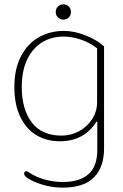

<svg xmlns="http://www.w3.org/2000/svg" viewBox="-20 -639 566 882"><path d="M236 -584Q236 -599 246 -609Q256 -619 271 -619Q286 -619 296 -609Q306 -599 306 -584Q306 -569 296 -559Q286 -549 271 -549Q256 -549 246 -559Q236 -569 236 -584ZM118 186Q105 179 98 172.5Q91 166 91 159Q91 153 94 150Q97 147 101 147Q104 147 113 153Q146 175 186.5 186Q227 197 268 197Q346 197 386.5 161Q427 125 427 49V-80H423Q366 10 255 10Q196 10 149 -17Q102 -44 74 -100.5Q46 -157 46 -240Q46 -321 75.5 -379Q105 -437 157 -467Q209 -497 274 -497Q321 -497 373 -476.5Q425 -456 458 -426V43Q458 129 411.5 176Q365 223 268 223Q228 223 188.5 213Q149 203 118 186ZM426 -170V-417Q393 -443 352 -457Q311 -471 271 -471Q218 -471 175 -445.5Q132 -420 106 -368Q80 -316 80 -239Q80 -137 126 -76.5Q172 -16 263 -16Q305 -16 342.5 -36Q380 -56 403 -91.5Q426 -127 426 -170Z"/></svg>

Font: Maitree ExtraLight
Style: Regular
Weight: 275
Designer: CadsonDemak Team
Foundry: CadsonDemak
Version: Version 1.003